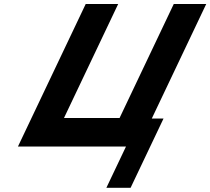

<svg xmlns="http://www.w3.org/2000/svg" viewBox="-20 -723 1035 945"><path d="M568.5 -142.2H294.9L561.6 -703.2H401.8L68.4 -1.9H600.2L503.5 201.4H622.7L784.9 -139.6H727.1L995 -703.2H835.2Z"/></svg>

Font: Hussar
Style: BdSuprExtOblFive
Weight: 700
Foundry: Cannot Into Space Fonts
Version: Version 2.00